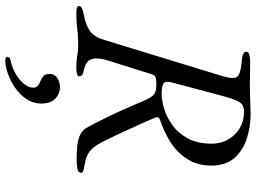

<svg xmlns="http://www.w3.org/2000/svg" viewBox="-141 -554 969 727"><g transform="rotate(90 343.5 -190.5)"><path d="M27 5Q15 5 9 2.5Q3 0 3 -6Q3 -18 39 -24Q76 -31 98 -47Q120 -63 131 -100L265 -538Q276 -573 275.5 -589.5Q275 -606 258.5 -612.5Q242 -619 204 -622Q189 -624 182.5 -628Q176 -632 176 -639Q176 -647 187 -650Q198 -653 210 -653Q215 -653 235 -653Q255 -653 274.5 -652.5Q294 -652 299 -652Q318 -652 338.5 -652.5Q359 -653 378 -654Q397 -655 410 -655Q461 -655 506 -640Q551 -625 579 -592.5Q607 -560 607 -507Q607 -453 581.5 -414Q556 -375 516.5 -350.5Q477 -326 434 -312Q420 -307 425 -295Q430 -282 442 -255Q454 -228 468.5 -196.5Q483 -165 495.5 -138.5Q508 -112 515 -98Q535 -59 553 -45.5Q571 -32 600 -27Q613 -25 623.5 -22.5Q634 -20 634 -13Q634 -2 618.5 1Q603 4 583 4Q556 4 532.5 1.5Q509 -1 491.5 -9Q474 -17 465 -32Q449 -61 429.5 -100Q410 -139 392.5 -179Q375 -219 362 -249Q350 -278 339 -288Q328 -298 301 -298Q279 -298 271.5 -294.5Q264 -291 261 -280L208 -111Q197 -75 204 -53Q211 -31 244 -24Q259 -21 264 -17Q269 -13 269 -6Q269 0 260 2.5Q251 5 239 5Q214 5 201 3Q188 1 178 -0.5Q168 -2 150 -2Q114 -2 89.5 1.5Q65 5 27 5ZM338 -318Q359 -318 390 -327Q421 -336 452 -357.5Q483 -379 503.5 -416Q524 -453 524 -508Q524 -559 489.5 -594.5Q455 -630 402 -630Q388 -630 378.5 -624.5Q369 -619 361.5 -603Q354 -587 345 -555L292 -356Q286 -333 295.5 -325.5Q305 -318 338 -318ZM209 274Q195 274 195 266Q195 262 199.5 258Q204 254 212 253Q236 248 259 235Q282 222 297 204Q312 186 312 168Q312 157 305 151Q298 145 287 141Q277 137 268.5 130Q260 123 260 105Q260 88 275 77.5Q290 67 311 67Q334 67 353 84Q372 101 372 138Q372 169 355 194Q338 219 312 237Q286 255 258 264.5Q230 274 209 274Z"/></g></svg>

Font: EB Garamond
Style: Italic
Weight: 400
Italic angle: -17.2°
Designer: Georg Duffner and Octavio Pardo
Foundry: Georg Duffner
Version: Version 1.001